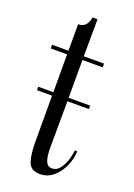

<svg xmlns="http://www.w3.org/2000/svg" viewBox="-125 -669 508 730"><g transform="rotate(20 129.0 -304.0)"><path d="M238 -120Q238 -92 225 -61.5Q212 -31 188.5 -10.5Q165 10 134 10Q97 10 86.5 -18.5Q76 -47 76 -102V-150V-286H15V-300H76V-453H10V-468H76V-575Q97 -575 107.5 -589Q118 -603 118 -618H139L138 -468H220V-453H138V-300H225V-286H138L137 -101Q137 -61 144.5 -43.5Q152 -26 169 -26Q189 -26 202 -44Q215 -62 221.5 -84.5Q228 -107 228 -120Z"/></g></svg>

Font: Viaoda Libre
Style: Regular
Weight: 400
Designer: Gydient
Version: Version 2.000